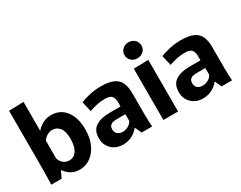

<svg xmlns="http://www.w3.org/2000/svg" viewBox="-88 -1214 2119 1687"><g transform="rotate(-30 971.5 -370.5)"><path d="M340 11Q291 11 255 -10Q219 -31 194 -68H192L159 0H54Q55 -21 56 -53Q57 -85 57.5 -117.5Q58 -150 58 -170V-748L207 -752V-460H209Q228 -485 267 -508Q306 -531 357 -531Q450 -531 503.5 -460.5Q557 -390 557 -272Q557 -186 528 -122.5Q499 -59 450 -24Q401 11 340 11ZM299 -105Q337 -105 360 -127.5Q383 -150 393 -186.5Q403 -223 403 -264Q403 -343 374 -378Q345 -413 302 -413Q272 -413 246.5 -397Q221 -381 207 -360V-181Q212 -153 237 -129Q262 -105 299 -105Z M781 11Q709 11 664.5 -32.5Q620 -76 620 -143Q620 -224 673.5 -257.5Q727 -291 814 -291H925V-339Q925 -373 908 -395.5Q891 -418 835 -418Q792 -418 750.5 -408Q709 -398 678 -387L654 -490Q691 -506 747.5 -518.5Q804 -531 861 -531Q946 -531 992 -508.5Q1038 -486 1055.5 -444Q1073 -402 1073 -343V-123Q1073 -92 1074.5 -58Q1076 -24 1078 0H971L941 -66H939Q909 -29 868.5 -9Q828 11 781 11ZM833 -88Q862 -88 889.5 -103.5Q917 -119 928 -144V-211H838Q821 -211 803.5 -207.5Q786 -204 773.5 -191Q761 -178 761 -151Q761 -121 781 -104.5Q801 -88 833 -88Z M1266 -583Q1231 -583 1206 -605Q1181 -627 1181 -663Q1181 -700 1206 -722.5Q1231 -745 1266 -745Q1302 -745 1327 -722.5Q1352 -700 1352 -663Q1352 -627 1327 -605Q1302 -583 1266 -583ZM1192 -520 1341 -524V0H1192Z M1592 11Q1520 11 1475.5 -32.5Q1431 -76 1431 -143Q1431 -224 1484.5 -257.5Q1538 -291 1625 -291H1736V-339Q1736 -373 1719 -395.5Q1702 -418 1646 -418Q1603 -418 1561.5 -408Q1520 -398 1489 -387L1465 -490Q1502 -506 1558.5 -518.5Q1615 -531 1672 -531Q1757 -531 1803 -508.5Q1849 -486 1866.5 -444Q1884 -402 1884 -343V-123Q1884 -92 1885.5 -58Q1887 -24 1889 0H1782L1752 -66H1750Q1720 -29 1679.5 -9Q1639 11 1592 11ZM1644 -88Q1673 -88 1700.5 -103.5Q1728 -119 1739 -144V-211H1649Q1632 -211 1614.5 -207.5Q1597 -204 1584.5 -191Q1572 -178 1572 -151Q1572 -121 1592 -104.5Q1612 -88 1644 -88Z"/></g></svg>

Font: Murecho SemiBold
Style: Regular
Weight: 600
Designer: Neil Summerour
Foundry: Positype
Version: Version 1.010; ttfautohint (v1.8.3)